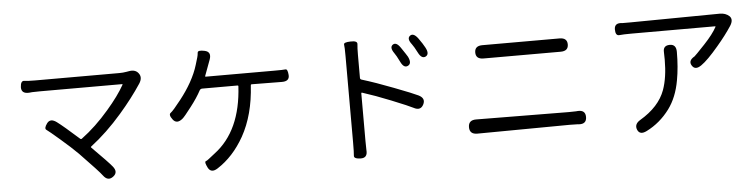

<svg xmlns="http://www.w3.org/2000/svg" viewBox="-48 -1018 5096 1294"><g transform="rotate(-5 2500.0 -371.0)"><path d="M674 15Q637 43 606 1Q585 -28 458 -159Q413 -204 341 -266Q269 -328 253.5 -338.5Q238 -349 262 -382Q286 -415 328 -384Q370 -353 475 -259Q481 -254 487 -259Q583 -330 673 -435Q750 -524 791 -597Q793 -601 788 -601H230Q205 -601 180 -600L159 -598Q106 -595 107 -640Q109 -684 134 -680.5Q159 -677 205 -677H777Q801 -677 824 -681L842 -684Q886 -692 907 -663Q929 -634 904 -595Q842 -501 757 -403Q654 -284 544 -200Q540 -197 544 -193Q653 -84 677 -54Q711 -13 674 15Z M1380 21Q1335 50 1314 10Q1294 -30 1304.5 -34Q1315 -38 1327 -48Q1348 -65 1369 -81Q1551 -218 1568 -519Q1568 -524 1563 -524H1324Q1312 -524 1306 -514Q1280 -465 1235 -407Q1187 -344 1173 -333Q1133 -300 1107 -334Q1081 -368 1098 -380Q1115 -392 1169 -461Q1213 -517 1244 -572Q1278 -633 1294 -687Q1301 -712 1309 -737Q1313 -750 1314.5 -768Q1316 -786 1362 -776Q1409 -766 1391 -715L1351 -607Q1349 -602 1354 -602H1821Q1879 -602 1894 -604Q1909 -606 1912 -564Q1915 -521 1861 -522L1658 -524Q1652 -524 1652 -518Q1640 -318 1561 -177Q1488 -48 1380 21Z M2347 38Q2300 37 2302.5 16Q2305 -5 2305 -75V-657Q2305 -720 2302 -736Q2299 -752 2347 -753Q2395 -755 2392 -731Q2389 -707 2389 -657V-503Q2389 -494 2398 -491Q2493 -462 2612 -416Q2740 -367 2772 -351Q2819 -328 2798 -287Q2777 -246 2731 -271Q2705 -285 2586 -333Q2482 -375 2394 -403Q2389 -404 2389 -399V-75Q2389 -21 2390 -15Q2395 39 2347 38ZM2718 -556Q2690 -542 2668 -589Q2647 -632 2635 -648Q2605 -690 2629 -707Q2653 -724 2682 -681Q2718 -628 2724 -617Q2747 -570 2718 -556ZM2843 -608Q2815 -594 2792 -640Q2771 -681 2758 -698Q2726 -739 2750 -757Q2774 -775 2805 -733Q2833 -694 2846 -669Q2871 -623 2843 -608Z M3144 -60Q3092 -60 3092 -108Q3092 -156 3144 -156L3771 -151Q3796 -151 3821 -152L3832 -153Q3884 -156 3884 -108Q3884 -60 3832 -63L3821 -64Q3796 -65 3771 -65ZM3230 -561Q3178 -561 3178 -606Q3178 -651 3230 -651H3752Q3804 -651 3804 -606Q3804 -561 3752 -561Z M4283 22Q4235 46 4219 7Q4204 -31 4246 -56Q4376 -133 4416 -243Q4446 -326 4446 -447Q4446 -472 4445 -497Q4442 -542 4487 -543Q4532 -544 4532 -492Q4532 -388 4516 -301Q4496 -187 4439 -110Q4375 -24 4283 22ZM4688 -387Q4645 -357 4624 -391Q4602 -425 4648 -451Q4653 -454 4721 -526Q4780 -589 4806 -637Q4808 -641 4803 -641H4238Q4183 -641 4156 -638Q4129 -635 4129 -680Q4130 -725 4184 -717Q4187 -717 4238 -717L4843 -723Q4882 -723 4907 -700Q4931 -676 4905 -635Q4866 -575 4807 -506Q4732 -417 4688 -387Z"/></g></svg>

Font: Resource Han Rounded CN
Style: Regular
Weight: 400
Designer: Cyano Hao (round all glyphs); Ryoko NISHIZUKA  (kana, bopomofo & ideographs); Paul D. Hunt (Latin, Greek & Cyrillic); Sa
Foundry: Cyano Hao
Version: 0.990